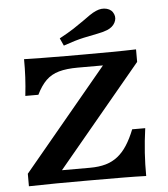

<svg xmlns="http://www.w3.org/2000/svg" viewBox="-54 -814 757 863"><g transform="rotate(-5 324.5 -383.0)"><path d="M41.5 0V-56.5L420.3 -512.1H307.2Q255.7 -512.1 221.3 -502.3Q186.8 -492.6 163.1 -469.4Q139.4 -446.3 119.7 -405.9H60.8Q65.9 -450 67.9 -490.2Q69.9 -530.5 69.5 -571Q103.7 -570.2 150.4 -569.4Q197 -568.5 260.7 -568.5H345.1Q399.4 -568.5 461 -569Q522.6 -569.4 574.8 -571V-514.5L195.7 -58.9H322.6Q362.9 -58.9 393.6 -67.7Q424.2 -76.6 447.9 -95.4Q471.7 -114.2 490.6 -143.5Q509.6 -172.8 526.2 -214.6H585.1Q577 -156.5 573.6 -104.6Q570.2 -52.8 570.7 0Q527.6 -1.6 469.1 -2Q410.6 -2.4 330.5 -2.4H292.8Q232.5 -2.4 166.1 -2Q99.8 -1.6 41.5 0ZM253 -616.1 237.6 -650.1Q276.7 -671.1 303 -688.2Q329.3 -705.3 348 -718.8Q366.7 -732.3 381.4 -742.5Q396.1 -752.8 411.5 -759.3Q436.1 -770.2 459.5 -764.1Q482.8 -757.9 490.9 -736.7Q498.5 -718.1 488.1 -698.5Q477.8 -678.9 452.7 -668.6Q433.1 -660.9 407.7 -656.2Q382.3 -651.5 345.3 -643.5Q308.2 -635.5 253 -616.1Z"/></g></svg>

Font: Playfair 5pt SemiExpanded Light
Style: Regular
Weight: 300
Width: 6
Designer: Claus Eggers Sørensen
Foundry: Claus Eggers Sørensen
Version: Version 2.203